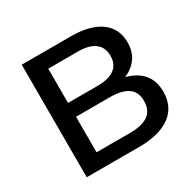

<svg xmlns="http://www.w3.org/2000/svg" viewBox="-152 -867 1051 1034"><g transform="rotate(-30 373.0 -350.0)"><path d="M104 0V-700H411Q469 -700 514.8 -688.2Q560.5 -676.5 592.2 -653.8Q624 -631 641 -597.5Q658 -564 658 -520Q658 -462.5 630.2 -423.5Q602.5 -384.5 552.5 -363.5Q621 -346 656.5 -303.2Q692 -260.5 692 -193Q692 -147.5 675.5 -111.8Q659 -76 626 -51.2Q593 -26.5 544 -13.2Q495 0 430 0ZM217 -90H427Q501 -90 539 -117.2Q577 -144.5 577 -202Q577 -258.5 539 -284.8Q501 -311 427 -311H217ZM217 -397H402Q470 -397 506 -423.5Q542 -450 542 -503Q542 -556 506 -583Q470 -610 402 -610H217Z"/></g></svg>

Font: Argentum Sans
Style: Regular
Weight: 400
Designer: Julieta Ulanovsky, Owen Earl, Chris M. Simpson, Rasmus Andersson, Cristiano Sobral
Foundry: The Argentum Sans Project Authors
Version: Version 3.135; ttfautohint (v1.8.4.7-5d5b-dirty)